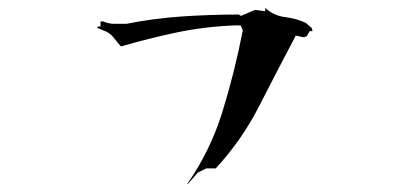

<svg xmlns="http://www.w3.org/2000/svg" viewBox="-20 -629 1040 485"><path d="M575.2 -564.9H587.9L593.3 -552.2Q572.8 -446.3 541 -343.8Q510.7 -247.6 452.6 -163.6L454.6 -164.1L479.5 -192.9L501 -203.6H524.9Q590.3 -274.4 633.8 -359.4Q679.7 -449.2 727.1 -539.1L747.6 -534.7L754.9 -537.6L762.2 -550.3H769.5L767.6 -558.1L752.4 -571.3Q728 -582.5 699.7 -585.9Q671.4 -589.4 649.9 -608.9V-600.6L624.5 -604L588.4 -588.9L583.5 -592.3Q510.3 -592.3 439 -587.4Q367.7 -582.5 299.3 -568.8H269.5Q254.4 -568.8 241.2 -574.7H233.9V-562H226.1L226.6 -558.1L239.7 -552.7Q257.8 -546.9 267.6 -533.2Q275.9 -522.5 285.6 -511.7Q354 -531.7 425.8 -546.9Q497.6 -562 575.2 -564.9Z"/></svg>

Font: Bakudai
Style: Light
Weight: 300
Version: Version 1.48